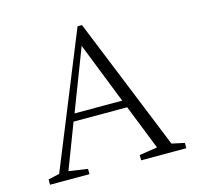

<svg xmlns="http://www.w3.org/2000/svg" viewBox="-98 -770 906 875"><g transform="rotate(-15 354.5 -332.5)"><path d="M33 0V-25L86 -37L341 -665H362L616 -38L676 -25V0H463V-25L548 -38L464 -250H211L130 -38L219 -25V0ZM225 -285H450L336 -574Z"/></g></svg>

Font: Spectral SC ExtraLight
Style: Regular
Weight: 275
Designer: Jean-Baptiste Levee
Foundry: Production Type
Version: Version 2.001